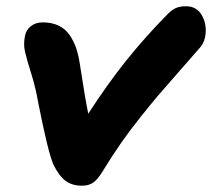

<svg xmlns="http://www.w3.org/2000/svg" viewBox="-20 -586 680 616"><path d="M243.2 9.8Q210.9 9.8 189.7 -6.3Q168.5 -22.5 150.9 -59.1Q133.8 -99.1 103 -254.9Q94.2 -305.7 79.8 -351.3Q65.4 -397 60.1 -420.9Q54.7 -444.8 60.1 -470.2Q63 -488.8 78.4 -501.5Q93.8 -514.2 117.2 -514.2Q146.5 -514.2 168.2 -503.7Q189.9 -493.2 203.1 -473.9Q216.3 -454.6 223.9 -432.9Q231.4 -411.1 235.8 -382.8Q253.4 -267.6 263.2 -221.2Q323.7 -314.9 383.5 -389.9Q443.4 -464.8 516.1 -539.1Q532.2 -555.2 544.9 -560.5Q557.6 -565.9 577.1 -565.9Q611.8 -565.9 628.4 -535.6Q645 -505.4 638.2 -467.8Q633.8 -444.8 617.2 -428.2Q596.2 -403.8 550.3 -351.8Q504.4 -299.8 484.6 -276.4Q464.8 -252.9 431.2 -210.9Q397.5 -168.9 368.9 -127.9Q340.3 -86.9 309.1 -36.1Q293.5 -10.3 279.1 -0.2Q264.6 9.8 243.2 9.8Z"/></svg>

Font: Shantell Sans Irregular
Style: Bold Italic
Weight: 700
Italic angle: -11.31°
Designer: Stephen Nixon, Anya Danilova, Shantell Martin
Foundry: Arrow Type
Version: Version 1.006;[9816181b4]